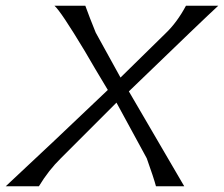

<svg xmlns="http://www.w3.org/2000/svg" viewBox="-70 -646 777 666"><path d="M575 -626H687Q640 -583 377 -329L569 0H471Q463 -30 439 -97L334 -290L141 -97Q99 -56 65 0H-50Q109 -148 304 -334Q287 -362 260 -407.5Q233 -453 224 -469Q141 -607 119 -626H226Q240 -587 262 -533L348 -377L504 -530Q544 -568 575 -626Z"/></svg>

Font: GFS Neohellenic Rg
Style: Italic
Weight: 400
Italic angle: -12°
Designer: Takis Katsoulidis and George D. Matthiopoulos
Foundry: Takis Katsoulidis and George D. Matthiopoulos
Version: Version 1.0